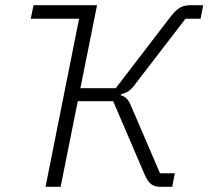

<svg xmlns="http://www.w3.org/2000/svg" viewBox="-20 -718 801 738"><path d="M155 0 284 -646H98L109 -698H353L289 -379H425L635 -653Q656 -680 672.5 -689Q689 -698 711 -698H761L751 -646H693L500 -395Q486 -375 473 -367Q460 -359 445 -356L444 -352Q458 -348 467.5 -338.5Q477 -329 484 -310L595 -52H652L642 0H595Q574 0 560.5 -10.5Q547 -21 536 -47L415 -329H279L213 0Z"/></svg>

Font: IBM Plex Sans Light
Style: Italic
Weight: 300
Italic angle: -11.31°
Designer: Mike Abbink, Paul van der Laan, Pieter van Rosmalen
Foundry: Bold Monday
Version: Version 3.201